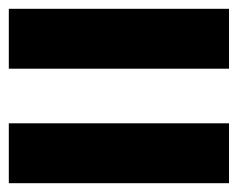

<svg xmlns="http://www.w3.org/2000/svg" viewBox="-20 -578 540 436"><path d="M0 -422V-558H500V-422ZM0 -162V-298H500V-162Z"/></svg>

Font: Murecho Thin Black
Style: Regular
Weight: 900
Version: Version 1.010